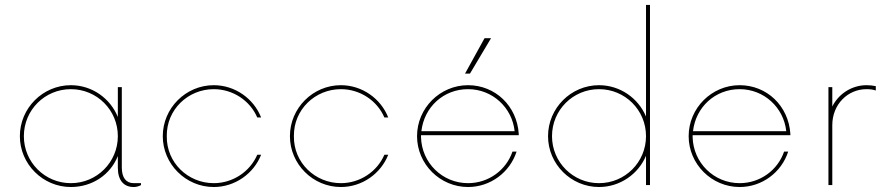

<svg xmlns="http://www.w3.org/2000/svg" viewBox="-20 -750 3584 778"><path d="M522 -7.8C490.7 -7.8 473.6 -30.3 473.6 -70.8V-397H457.5V-275.9C426.8 -351.6 353 -404.8 267.1 -404.8C153.8 -404.8 60.5 -312 60.5 -198.2C60.5 -85 153.8 7.8 267.1 7.8C353 7.8 426.8 -41 457.5 -117.7V-70.8C457.5 -20 480.5 7.8 522 7.8C532.2 7.8 542.5 4.9 551.3 0V-7.8ZM267.1 -7.8C161.6 -7.8 76.7 -92.8 76.7 -198.2C76.7 -304.2 161.6 -388.7 267.1 -388.7C372.6 -388.7 457.5 -304.2 457.5 -198.2C457.5 -92.8 372.6 -7.8 267.1 -7.8Z M846.2 7.8C932.6 7.8 1008.3 -46.9 1038.1 -123H1022.5C993.2 -54.7 923.8 -7.8 846.2 -7.8C742.2 -7.8 654.3 -90.3 655.8 -198.2C654.3 -306.2 742.2 -388.7 846.2 -388.7C923.8 -388.7 993.2 -342.3 1022.5 -273.9H1038.1C1008.3 -350.1 932.6 -404.8 846.2 -404.8C732.9 -404.8 639.6 -312 639.6 -198.2C639.6 -85 732.9 7.8 846.2 7.8Z M1361.3 7.8C1447.8 7.8 1523.4 -46.9 1553.2 -123H1537.6C1508.3 -54.7 1439 -7.8 1361.3 -7.8C1257.3 -7.8 1169.4 -90.3 1170.9 -198.2C1169.4 -306.2 1257.3 -388.7 1361.3 -388.7C1439 -388.7 1508.3 -342.3 1537.6 -273.9H1553.2C1523.4 -350.1 1447.8 -404.8 1361.3 -404.8C1248 -404.8 1154.8 -312 1154.8 -198.2C1154.8 -85 1248 7.8 1361.3 7.8Z M1969.7 -595.2H1943.4L1864.3 -451.7H1884.3ZM2082 -202.1V-208C2074.7 -320.8 1986.8 -404.8 1876.5 -404.8C1763.2 -404.8 1669.9 -312 1669.9 -198.2C1669.9 -85 1763.2 7.8 1876.5 7.8C1967.8 7.8 2046.4 -52.2 2073.2 -135.7H2056.6C2031.2 -61 1960 -7.8 1876.5 -7.8C1772.5 -7.8 1688.5 -90.3 1686 -194.3V-202.1ZM1876.5 -388.7C1975.1 -388.7 2055.2 -314.5 2065.4 -218.3H1687.5C1698.7 -316.4 1777.3 -388.7 1876.5 -388.7Z M2597.7 -730V-277.8C2566.4 -352.5 2492.2 -404.8 2407.2 -404.8C2293.9 -404.8 2200.7 -312 2200.7 -198.2C2200.7 -85 2293.9 7.8 2407.2 7.8C2492.2 7.8 2566.4 -44.4 2597.7 -118.7V0H2613.8V-730ZM2407.2 -7.8C2301.8 -7.8 2216.8 -92.8 2216.8 -198.2C2216.8 -304.2 2301.8 -388.7 2407.2 -388.7C2512.7 -388.7 2597.7 -304.2 2597.7 -198.2C2597.7 -92.8 2512.7 -7.8 2407.2 -7.8Z M3182.6 -202.1V-208C3175.3 -320.8 3087.4 -404.8 2977.1 -404.8C2863.8 -404.8 2770.5 -312 2770.5 -198.2C2770.5 -85 2863.8 7.8 2977.1 7.8C3068.4 7.8 3147 -52.2 3173.8 -135.7H3157.2C3131.8 -61 3060.5 -7.8 2977.1 -7.8C2873 -7.8 2789.1 -90.3 2786.6 -194.3V-202.1ZM2977.1 -388.7C3075.7 -388.7 3155.8 -314.5 3166 -218.3H2788.1C2799.3 -316.4 2877.9 -388.7 2977.1 -388.7Z M3336.9 0H3352.5V-242.7C3352.5 -327.1 3415 -388.7 3491.2 -388.7C3504.9 -388.7 3517.6 -387.2 3528.8 -383.3V-400.9C3517.1 -403.3 3504.9 -404.8 3491.2 -404.8C3431.2 -404.8 3377.9 -369.6 3352.5 -318.4V-397H3336.9Z"/></svg>

Font: Now Thin
Style: Regular
Weight: 100
Designer: Alfredo Marco Pradil
Foundry: Alfredo Marco Pradil
Version: Version 1.200;hotconv 1.0.109;makeotfexe 2.5.65596